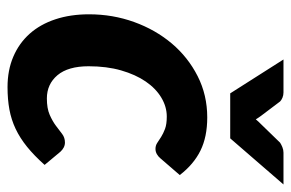

<svg xmlns="http://www.w3.org/2000/svg" viewBox="-152 -614 773 510"><g transform="rotate(90 235.0 -359.5)"><path d="M18.5 0ZM418.5 -91Q393.5 -63 370.2 -44.2Q347 -25.5 322.8 -14Q298.5 -2.5 271.5 2.5Q244.5 7.5 212 7.5Q167 7.5 131.2 -7.8Q95.5 -23 70.2 -51.2Q45 -79.5 31.8 -119.5Q18.5 -159.5 18.5 -209Q18.5 -272 39 -328.8Q59.5 -385.5 96 -428.8Q132.5 -472 182.8 -497.5Q233 -523 292.5 -523Q344 -523 380.5 -505Q417 -487 445.5 -450L401 -398.5Q396.5 -393 390 -389.2Q383.5 -385.5 376 -385.5Q367 -385.5 360 -390.2Q353 -395 344.2 -400.5Q335.5 -406 323 -410.8Q310.5 -415.5 290 -415.5Q264 -415.5 239.8 -401Q215.5 -386.5 197 -359.5Q178.5 -332.5 167.5 -294.2Q156.5 -256 156.5 -208Q156.5 -153.5 180.2 -125.2Q204 -97 242 -97Q268.5 -97 285.5 -104.5Q302.5 -112 314.5 -121Q326.5 -130 336.2 -137.5Q346 -145 359 -145Q366 -145 372.2 -141.8Q378.5 -138.5 383.5 -133L418.5 -91ZM348 -584H228.5L138.5 -725.5H226Q233.5 -725.5 240 -722.8Q246.5 -720 250 -716.5L288.5 -665.5Q293 -659.5 297.5 -652Q300.5 -656 303.8 -659.2Q307 -662.5 310 -665.5L359.5 -716.5Q364 -719.5 371.2 -722.5Q378.5 -725.5 386 -725.5H470.5Z"/></g></svg>

Font: Lato Heavy
Style: Italic
Weight: 800
Italic angle: -7°
Designer: Lukasz Dziedzic
Foundry: tyPoland Lukasz Dziedzic
Version: Version 2.007; 2014-02-27